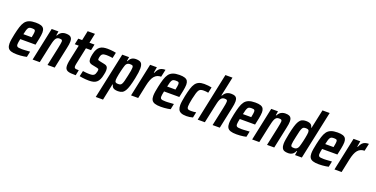

<svg xmlns="http://www.w3.org/2000/svg" viewBox="-24 -1662 5438 2777"><g transform="rotate(20 2695.5 -273.5)"><path d="M163 8Q105 8 71 -3.5Q37 -15 23 -40Q9 -65 9 -104Q9 -133 15 -170.5Q21 -208 31 -254Q46 -323 61.5 -372.5Q77 -422 100.5 -454.5Q124 -487 163.5 -502.5Q203 -518 265 -518Q317 -518 347 -507.5Q377 -497 390 -475Q403 -453 403 -417Q403 -398 399.5 -373Q396 -348 390.5 -319Q385 -290 377 -255L369 -217H134Q128 -189 124.5 -168.5Q121 -148 121 -133Q121 -113 129.5 -103.5Q138 -94 157 -91Q176 -88 207 -88Q221 -88 241 -89Q261 -90 284 -92Q307 -94 330 -95L312 -8Q295 -4 270 0Q245 4 217 6Q189 8 163 8ZM152 -299H280L282 -310Q287 -336 290 -354Q293 -372 293 -384Q293 -401 288 -409Q283 -417 272 -419.5Q261 -422 244 -422Q222 -422 208 -418Q194 -414 185 -401.5Q176 -389 168 -364.5Q160 -340 152 -299Z M403 0 511 -510H615L605 -446H613Q626 -472 643 -487.5Q660 -503 682 -510.5Q704 -518 728 -518Q766 -518 787.5 -508.5Q809 -499 818 -480Q827 -461 827 -430Q827 -411 823.5 -386Q820 -361 813 -330L743 0H632L693 -285Q701 -324 705 -348Q709 -372 710 -386Q710 -401 705 -408Q700 -415 690 -417Q680 -419 665 -419Q642 -419 627 -408.5Q612 -398 602 -377Q592 -356 583.5 -323Q575 -290 565 -243L513 0Z M1066 0Q1022 0 990.5 -2.5Q959 -5 938.5 -14.5Q918 -24 908.5 -42.5Q899 -61 899 -92Q899 -104 900.5 -118.5Q902 -133 904.5 -150Q907 -167 912 -187L961 -417H900L920 -510H980L1011 -658H1123L1092 -510H1170L1151 -417H1072L1019 -167Q1017 -158 1015.5 -149Q1014 -140 1013 -132Q1012 -124 1012 -118Q1012 -103 1019 -95Q1026 -87 1041 -85Q1056 -83 1083 -83Z M1272 8Q1247 8 1220 6Q1193 4 1168 0.5Q1143 -3 1125 -7L1144 -93Q1155 -91 1168.5 -89.5Q1182 -88 1196 -86.5Q1210 -85 1224.5 -84.5Q1239 -84 1251 -84Q1278 -84 1294.5 -89Q1311 -94 1321.5 -105.5Q1332 -117 1336 -135Q1340 -145 1343 -156.5Q1346 -168 1346 -181Q1346 -196 1338 -200Q1330 -204 1312 -208L1233 -224Q1207 -230 1193.5 -247Q1180 -264 1180 -299Q1180 -314 1183 -332.5Q1186 -351 1190 -370Q1200 -416 1216 -445Q1232 -474 1254.5 -490Q1277 -506 1305.5 -512Q1334 -518 1370 -518Q1394 -518 1418 -516Q1442 -514 1464 -511Q1486 -508 1501 -504L1482 -417Q1468 -420 1449.5 -422Q1431 -424 1413.5 -425Q1396 -426 1381 -426Q1362 -426 1346.5 -422.5Q1331 -419 1320 -409.5Q1309 -400 1303 -381Q1300 -372 1297 -360Q1294 -348 1294 -334Q1294 -321 1301 -317Q1308 -313 1324 -310L1396 -295Q1413 -292 1427 -285Q1441 -278 1449 -262.5Q1457 -247 1457 -216Q1457 -203 1454.5 -185Q1452 -167 1447 -147Q1438 -100 1423 -70Q1408 -40 1387 -23Q1366 -6 1337.5 1Q1309 8 1272 8Z M1446 196 1597 -510H1702L1692 -446H1698Q1712 -475 1729.5 -491Q1747 -507 1767 -512.5Q1787 -518 1806 -518Q1842 -518 1865.5 -508.5Q1889 -499 1900 -476Q1911 -453 1911 -413Q1911 -385 1906 -345.5Q1901 -306 1890 -254Q1874 -178 1858.5 -127.5Q1843 -77 1824.5 -47Q1806 -17 1780.5 -4.5Q1755 8 1718 8Q1688 8 1666.5 1.5Q1645 -5 1633 -20Q1621 -35 1618 -57H1611L1558 196ZM1683 -91Q1703 -91 1716 -95Q1729 -99 1739 -115Q1749 -131 1758 -164Q1767 -197 1779 -255Q1790 -304 1795 -334Q1800 -364 1800 -382Q1800 -398 1795 -406.5Q1790 -415 1779 -417.5Q1768 -420 1751 -420Q1735 -420 1722 -415Q1709 -410 1699 -399Q1689 -388 1683 -368Q1678 -355 1672 -332Q1666 -309 1659 -280.5Q1652 -252 1646.5 -224Q1641 -196 1637.5 -173Q1634 -150 1634 -138Q1634 -111 1645 -101Q1656 -91 1683 -91Z M1918 0 2026 -510H2130L2115 -422H2123Q2140 -461 2159 -481.5Q2178 -502 2203 -510Q2228 -518 2260 -518L2235 -403Q2202 -403 2176.5 -391.5Q2151 -380 2131.5 -357Q2112 -334 2097.5 -297Q2083 -260 2072 -209L2028 0Z M2376 8Q2318 8 2284 -3.5Q2250 -15 2236 -40Q2222 -65 2222 -104Q2222 -133 2228 -170.5Q2234 -208 2244 -254Q2259 -323 2274.5 -372.5Q2290 -422 2313.5 -454.5Q2337 -487 2376.5 -502.5Q2416 -518 2478 -518Q2530 -518 2560 -507.5Q2590 -497 2603 -475Q2616 -453 2616 -417Q2616 -398 2612.5 -373Q2609 -348 2603.5 -319Q2598 -290 2590 -255L2582 -217H2347Q2341 -189 2337.5 -168.5Q2334 -148 2334 -133Q2334 -113 2342.5 -103.5Q2351 -94 2370 -91Q2389 -88 2420 -88Q2434 -88 2454 -89Q2474 -90 2497 -92Q2520 -94 2543 -95L2525 -8Q2508 -4 2483 0Q2458 4 2430 6Q2402 8 2376 8ZM2365 -299H2493L2495 -310Q2500 -336 2503 -354Q2506 -372 2506 -384Q2506 -401 2501 -409Q2496 -417 2485 -419.5Q2474 -422 2457 -422Q2435 -422 2421 -418Q2407 -414 2398 -401.5Q2389 -389 2381 -364.5Q2373 -340 2365 -299Z M2772 8Q2720 8 2689.5 -5Q2659 -18 2646.5 -45Q2634 -72 2634 -113Q2634 -140 2639.5 -176Q2645 -212 2654 -257Q2669 -328 2684.5 -378Q2700 -428 2722 -459Q2744 -490 2777 -504Q2810 -518 2858 -518Q2890 -518 2920 -514.5Q2950 -511 2973 -506L2954 -418Q2938 -422 2918 -423.5Q2898 -425 2882 -425Q2856 -425 2838.5 -419Q2821 -413 2809.5 -396Q2798 -379 2787.5 -345Q2777 -311 2765 -255Q2756 -212 2751.5 -182.5Q2747 -153 2747 -134Q2747 -113 2753.5 -102.5Q2760 -92 2774 -88.5Q2788 -85 2811 -85Q2829 -85 2849.5 -86.5Q2870 -88 2887 -92L2869 -6Q2845 1 2820 4.5Q2795 8 2772 8Z M2944 0 3100 -743H3209L3146 -446H3154Q3168 -472 3185 -487.5Q3202 -503 3224 -510.5Q3246 -518 3271 -518Q3308 -518 3329 -509Q3350 -500 3359 -481Q3368 -462 3368 -431Q3368 -412 3364.5 -387Q3361 -362 3354 -330L3284 0H3173L3234 -285Q3242 -324 3246 -348Q3250 -372 3250 -386Q3250 -407 3239.5 -413Q3229 -419 3206 -419Q3183 -419 3168 -408.5Q3153 -398 3142.5 -377Q3132 -356 3124 -323Q3116 -290 3106 -243L3054 0Z M3542 8Q3484 8 3450 -3.5Q3416 -15 3402 -40Q3388 -65 3388 -104Q3388 -133 3394 -170.5Q3400 -208 3410 -254Q3425 -323 3440.5 -372.5Q3456 -422 3479.5 -454.5Q3503 -487 3542.5 -502.5Q3582 -518 3644 -518Q3696 -518 3726 -507.5Q3756 -497 3769 -475Q3782 -453 3782 -417Q3782 -398 3778.5 -373Q3775 -348 3769.5 -319Q3764 -290 3756 -255L3748 -217H3513Q3507 -189 3503.5 -168.5Q3500 -148 3500 -133Q3500 -113 3508.5 -103.5Q3517 -94 3536 -91Q3555 -88 3586 -88Q3600 -88 3620 -89Q3640 -90 3663 -92Q3686 -94 3709 -95L3691 -8Q3674 -4 3649 0Q3624 4 3596 6Q3568 8 3542 8ZM3531 -299H3659L3661 -310Q3666 -336 3669 -354Q3672 -372 3672 -384Q3672 -401 3667 -409Q3662 -417 3651 -419.5Q3640 -422 3623 -422Q3601 -422 3587 -418Q3573 -414 3564 -401.5Q3555 -389 3547 -364.5Q3539 -340 3531 -299Z M3782 0 3890 -510H3994L3984 -446H3992Q4005 -472 4022 -487.5Q4039 -503 4061 -510.5Q4083 -518 4107 -518Q4145 -518 4166.5 -508.5Q4188 -499 4197 -480Q4206 -461 4206 -430Q4206 -411 4202.5 -386Q4199 -361 4192 -330L4122 0H4011L4072 -285Q4080 -324 4084 -348Q4088 -372 4089 -386Q4089 -401 4084 -408Q4079 -415 4069 -417Q4059 -419 4044 -419Q4021 -419 4006 -408.5Q3991 -398 3981 -377Q3971 -356 3962.5 -323Q3954 -290 3944 -243L3892 0Z M4337 8Q4300 8 4277 -1.5Q4254 -11 4242.5 -34Q4231 -57 4231 -97Q4231 -125 4237.5 -164.5Q4244 -204 4254 -256Q4270 -332 4285 -382.5Q4300 -433 4318.5 -463Q4337 -493 4362.5 -505.5Q4388 -518 4424 -518Q4455 -518 4476 -511.5Q4497 -505 4509.5 -490.5Q4522 -476 4525 -453H4532L4594 -743H4705L4547 0H4442L4451 -64H4444Q4432 -35 4414 -19Q4396 -3 4376 2.5Q4356 8 4337 8ZM4392 -90Q4408 -90 4421 -95Q4434 -100 4444 -111.5Q4454 -123 4461 -142Q4465 -155 4471.5 -178Q4478 -201 4484.5 -229.5Q4491 -258 4496.5 -286Q4502 -314 4505.5 -337Q4509 -360 4509 -372Q4509 -399 4498 -409Q4487 -419 4461 -419Q4441 -419 4427.5 -415Q4414 -411 4404.5 -395Q4395 -379 4385.5 -346Q4376 -313 4365 -255Q4354 -206 4348.5 -176Q4343 -146 4343 -128Q4343 -112 4348 -103.5Q4353 -95 4364 -92.5Q4375 -90 4392 -90Z M4809 8Q4751 8 4717 -3.5Q4683 -15 4669 -40Q4655 -65 4655 -104Q4655 -133 4661 -170.5Q4667 -208 4677 -254Q4692 -323 4707.5 -372.5Q4723 -422 4746.5 -454.5Q4770 -487 4809.5 -502.5Q4849 -518 4911 -518Q4963 -518 4993 -507.5Q5023 -497 5036 -475Q5049 -453 5049 -417Q5049 -398 5045.5 -373Q5042 -348 5036.5 -319Q5031 -290 5023 -255L5015 -217H4780Q4774 -189 4770.5 -168.5Q4767 -148 4767 -133Q4767 -113 4775.5 -103.5Q4784 -94 4803 -91Q4822 -88 4853 -88Q4867 -88 4887 -89Q4907 -90 4930 -92Q4953 -94 4976 -95L4958 -8Q4941 -4 4916 0Q4891 4 4863 6Q4835 8 4809 8ZM4798 -299H4926L4928 -310Q4933 -336 4936 -354Q4939 -372 4939 -384Q4939 -401 4934 -409Q4929 -417 4918 -419.5Q4907 -422 4890 -422Q4868 -422 4854 -418Q4840 -414 4831 -401.5Q4822 -389 4814 -364.5Q4806 -340 4798 -299Z M5049 0 5157 -510H5261L5246 -422H5254Q5271 -461 5290 -481.5Q5309 -502 5334 -510Q5359 -518 5391 -518L5366 -403Q5333 -403 5307.5 -391.5Q5282 -380 5262.5 -357Q5243 -334 5228.5 -297Q5214 -260 5203 -209L5159 0Z"/></g></svg>

Font: Saira Condensed SemiBold
Style: Italic
Weight: 600
Width: 3
Italic angle: -12°
Designer: Hector Gatti with collaboration of the Omnibus-Type team
Foundry: Omnibus-Type
Version: Version 1.101